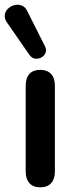

<svg xmlns="http://www.w3.org/2000/svg" viewBox="-45 -795 320 822"><path d="M127 7Q97 7 81 -11Q65 -29 65 -61V-428Q65 -461 81 -478.5Q97 -496 127 -496Q157 -496 173.5 -478.5Q190 -461 190 -428V-61Q190 -29 174 -11Q158 7 127 7ZM81 -560 -16 -700Q-27 -717 -24.5 -732Q-22 -747 -10.5 -758Q1 -769 16.5 -773Q32 -777 47.5 -771.5Q63 -766 72 -747L147 -598Q155 -582 150 -569Q145 -556 132 -549Q119 -542 105 -544Q91 -546 81 -560Z"/></svg>

Font: Nunito ExtraLight
Style: Bold
Weight: 700
Version: Version 3.602